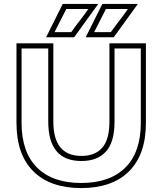

<svg xmlns="http://www.w3.org/2000/svg" viewBox="-20 -934 828 979"><path d="M90 -308Q90 -158 169 -79.5Q248 -1 394 -1Q540 -1 619 -79.5Q698 -158 698 -308V-687H564V-314Q564 -210 520.5 -161.5Q477 -113 395 -113Q226 -113 226 -314V-687H90ZM64 -713H252V-314Q252 -139 395 -139Q465 -139 501.5 -181Q538 -223 538 -314V-713H724V-308Q724 -146 638 -60.5Q552 25 394 25Q236 25 150 -60.5Q64 -146 64 -308ZM258 -770H343Q355 -787 365.5 -801Q376 -815 386.5 -828.5Q397 -842 407.5 -856Q418 -870 430 -888H318ZM300 -914H481L358 -744H215ZM460 -770H545Q557 -787 567.5 -801Q578 -815 588.5 -828.5Q599 -842 609.5 -856Q620 -870 632 -888H520ZM502 -914H683L560 -744H417Z"/></svg>

Font: CMG Sans Outline
Style: Outline
Weight: 700
Designer: Julieta Ulanovsky
Foundry: Julieta Ulanovsky
Version: Version 7.200